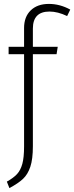

<svg xmlns="http://www.w3.org/2000/svg" viewBox="-20 -761 379 981"><path d="M148 -615V-522H275L269 -484H148V-14Q148 52 135 91Q122 130 97.5 153Q73 176 28 200L15 167Q49 148 67 128.5Q85 109 94 76.5Q103 44 103 -13V-484H24V-522H103V-618Q103 -675 137 -708Q171 -741 230 -741Q286 -741 339 -712L323 -679Q275 -702 233 -702Q148 -702 148 -615Z"/></svg>

Font: Fira Sans Condensed ExtraLight
Style: Regular
Weight: 275
Width: 3
Designer: Carrois Corporate & Edenspiekermann AG
Foundry: Carrois Corporate GbR & Edenspiekermann AG
Version: Version 4.203